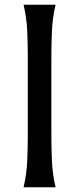

<svg xmlns="http://www.w3.org/2000/svg" viewBox="-20 -795 336 815"><path d="M216 -775Q203 -721 200.5 -665Q198 -609 198 -553V-222Q198 -166 200.5 -110Q203 -54 216 0H80Q93 -54 95.5 -110Q98 -166 98 -222V-553Q98 -609 95.5 -665Q93 -721 80 -775Z"/></svg>

Font: Faculty Glyphic
Style: Regular
Weight: 400
Designer: Koto Studio, Dylan Young
Foundry: Koto Studio
Version: Version 1.004; ttfautohint (v1.8.4.7-5d5b)